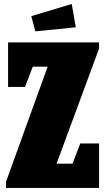

<svg xmlns="http://www.w3.org/2000/svg" viewBox="-20 -930 525 950"><path d="M154.8 -774.9 134.8 -850.1 335 -910.2 355 -794.9ZM20 -720.2H470.2V-689.9L259.8 -120.1H338.9L377 -220.2H470.2V0H9.8V-30.8L215.8 -600.1H142.1L104 -500H20Z"/></svg>

Font: Mikodacs
Style: Regular
Weight: 400
Designer: gluk (gluksza@wp.pl)
Foundry: gluk (gluksza@wp.pl)
Version: Version 0.28